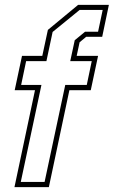

<svg xmlns="http://www.w3.org/2000/svg" viewBox="-20 -770 468 790"><path d="M39.5 0 124 -399H40.5L70.5 -540H154L177 -647L301.5 -750H428L400.5 -618.5H334.5L307.5 -596L295.5 -540H383.5L353.5 -399H265.5L181 0ZM65.5 -21.5H163.5L248.5 -420.5H337L357.5 -518.5H269L287.5 -604.5L330 -639.5H383.5L402.5 -729H307.5L196.5 -638.5L171 -518.5H87.5L67 -420.5H150.5Z"/></svg>

Font: Tourney Condensed ExtraLight
Style: Italic
Weight: 200
Width: 3
Italic angle: -12°
Designer: Tyler Finck
Foundry: Etcetera Type Co
Version: Version 1.010; ttfautohint (v1.8.3)